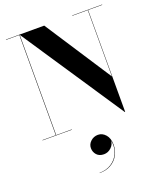

<svg xmlns="http://www.w3.org/2000/svg" viewBox="-191 -871 1132 1342"><g transform="rotate(-20 374.5 -199.5)"><path d="M315.5 166.8Q315.5 138 338.5 116.8Q361.5 95.6 393.1 95.6Q425.5 95.6 449.3 122.8Q473.1 150 473.1 196.8Q473.1 240 453.7 275Q434.3 310 398.7 330.6Q363.1 351.2 313.9 351.2V349.2Q364.7 349.2 402.7 324.6Q440.7 300 458.5 258.2Q476.3 216.4 466.3 164Q465.5 194 441.9 216Q418.3 238 387.9 238Q353.1 238 334.3 216.8Q315.5 195.6 315.5 166.8ZM17 -2.5H116V-747.5H17V-750H302L625 -254.5V-747.5H510V-750H732.5V-747.5H627.5V10H624.5L119 -748V-2.5H235V0H17Z"/></g></svg>

Font: Bodoni* 72pt
Style: Bold
Weight: 700
Version: Version 2.3